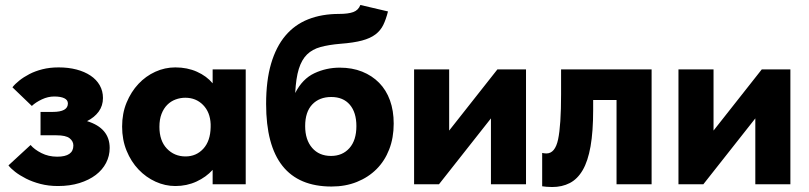

<svg xmlns="http://www.w3.org/2000/svg" viewBox="-20 -741 3252 772"><path d="M213 7Q175 7 142.5 -1.5Q110 -10 84.5 -23Q59 -36 41 -50Q23 -64 14 -76L103 -158Q118 -140 146.5 -125.5Q175 -111 210 -111Q275 -111 275 -156Q275 -173 260 -185Q245 -197 207 -197H143V-291H192Q253 -291 253 -325Q253 -339 238.5 -346Q224 -353 198 -353Q173 -353 148.5 -341.5Q124 -330 108 -315L30 -390Q40 -403 57.5 -417Q75 -431 98 -443Q121 -455 150.5 -462.5Q180 -470 216 -470Q255 -470 287.5 -461.5Q320 -453 344 -437Q368 -421 381 -398Q394 -375 394 -347Q394 -316 377 -292.5Q360 -269 330 -254Q421 -226 421 -146Q421 -114 406.5 -86Q392 -58 365 -37.5Q338 -17 299.5 -5Q261 7 213 7Z M685 7Q644 7 605.5 -10.5Q567 -28 537 -59.5Q507 -91 489 -135Q471 -179 471 -232Q471 -285 489 -328.5Q507 -372 536.5 -403.5Q566 -435 604.5 -452.5Q643 -470 685 -470Q733 -470 772 -452.5Q811 -435 835 -406V-462H968V0H835V-58Q809 -29 770 -11Q731 7 685 7ZM726 -112Q769 -112 797.5 -143Q826 -174 827 -230V-242Q825 -290 796.5 -319Q768 -348 725 -348Q705 -348 686 -341Q667 -334 652.5 -319.5Q638 -305 629.5 -283Q621 -261 621 -231Q621 -175 651 -143.5Q681 -112 726 -112Z M1313 9Q1050 9 1050 -323Q1050 -417 1070 -485Q1090 -553 1127.5 -597.5Q1165 -642 1219.5 -663.5Q1274 -685 1343 -685Q1380 -685 1400.5 -692.5Q1421 -700 1429 -721L1540 -695Q1532 -663 1521 -640.5Q1510 -618 1489.5 -602.5Q1469 -587 1435.5 -578Q1402 -569 1349 -565Q1302 -561 1269 -552Q1236 -543 1214.5 -522Q1193 -501 1181.5 -464Q1170 -427 1167 -367Q1196 -424 1244 -446.5Q1292 -469 1346 -469Q1396 -469 1436 -453Q1476 -437 1504.5 -408Q1533 -379 1548 -337.5Q1563 -296 1563 -244Q1563 -187 1545 -140.5Q1527 -94 1494 -61Q1461 -28 1415 -9.5Q1369 9 1313 9ZM1311 -114Q1357 -114 1385 -145.5Q1413 -177 1413 -234Q1413 -289 1386.5 -320Q1360 -351 1312 -351Q1264 -351 1235.5 -321Q1207 -291 1207 -234Q1207 -179 1235 -146.5Q1263 -114 1311 -114Z M1645 -462H1786V-216L1980 -462H2095V0H1954V-265L1745 0H1645Z M2200 11Q2188 11 2177.5 10Q2167 9 2160 8V-126Q2170 -124 2177 -124Q2212 -124 2224 -180.5Q2236 -237 2236 -362V-462H2600V0H2459V-339H2365V-299Q2365 -212 2354.5 -152.5Q2344 -93 2323 -57Q2302 -21 2271 -5Q2240 11 2200 11Z M2708 -462H2849V-216L3043 -462H3158V0H3017V-265L2808 0H2708Z"/></svg>

Font: Tilda Sans Extra Bold
Style: Regular
Weight: 800
Designer: ParaType Ltd
Foundry: ParaType Ltd
Version: Version 1.009